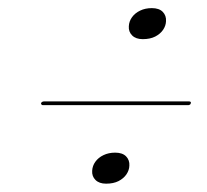

<svg xmlns="http://www.w3.org/2000/svg" viewBox="-20 -589 496 461"><path d="M322.7 -495Q306.2 -495 297.3 -503.9Q288.4 -512.7 289.3 -526Q289.9 -537.9 297 -547.7Q304.1 -557.6 316.4 -563.5Q328.7 -569.5 344.6 -569.5Q362.1 -569.5 370.8 -560.5Q379.5 -551.5 378.6 -538.2Q378.3 -527.4 371.6 -517.4Q364.8 -507.5 352.6 -501.2Q340.4 -495 322.7 -495ZM78.5 -341Q79 -343 81 -344.2Q83 -345.5 85.5 -345.5H434Q436.5 -345.5 437.8 -344.2Q439 -343 438 -341Q438 -339 436 -337.8Q434 -336.5 432 -336.5H83Q81 -336.5 79.8 -337.8Q78.5 -339 78.5 -341ZM234.7 -148Q218.2 -148 209.3 -156.9Q200.4 -165.7 201.3 -179Q201.9 -190.9 209 -200.7Q216.1 -210.6 228.4 -216.5Q240.7 -222.5 256.6 -222.5Q274.1 -222.5 282.8 -213.5Q291.5 -204.5 290.6 -191.2Q290.3 -180.4 283.6 -170.4Q276.8 -160.5 264.6 -154.2Q252.4 -148 234.7 -148Z"/></svg>

Font: Fraunces 120pt SemiBold
Style: Italic
Weight: 600
Italic angle: -16°
Version: Version 1.000;[b76b70a41]